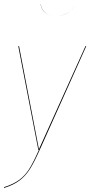

<svg xmlns="http://www.w3.org/2000/svg" viewBox="-27 -747 450 957"><path d="M171 0Q143 63 121.5 96.5Q100 130 70.5 152.5Q41 175 -7 190V186Q40 171 69 149.5Q98 128 118.5 95.5Q139 63 167 0H164L64 -517H68L167 -3L399 -517H403ZM175 -727 176 -726Q180 -699 199 -683.5Q218 -668 254 -668Q321 -668 346 -724Q334 -696 310 -682Q286 -668 254 -668Q184 -668 175 -727Z"/></svg>

Font: Fira Sans Condensed Four
Style: Italic
Weight: 100
Width: 3
Italic angle: -8°
Designer: bBox Type GmbH & Carrois Corporate GbR & Edenspiekermann AG
Foundry: bBox Type GmbH & Carrois Corporate GbR & Edenspiekermann AG
Version: Version 4.301